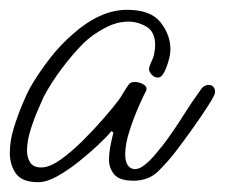

<svg xmlns="http://www.w3.org/2000/svg" viewBox="-22 -367 458 391"><path d="M56 4Q23 4 10.5 -13.5Q-2 -31 -2 -56Q-2 -80 6 -106Q14 -132 23.5 -154.5Q33 -177 39 -188Q57 -219 79.5 -248Q102 -277 128 -299Q154 -322 181.5 -334.5Q209 -347 237 -347Q285 -347 305 -321.5Q325 -296 325 -267Q325 -257 322 -246Q318 -231 312.5 -220Q307 -209 299 -209Q292 -209 286 -216Q280 -223 282 -230Q284 -237 287.5 -244Q291 -251 292 -258Q293 -263 293.5 -267Q294 -271 294 -275Q294 -302 276.5 -312.5Q259 -323 239 -323Q216 -323 191.5 -310Q167 -297 149 -280Q127 -258 105 -229Q83 -200 67 -170Q65 -165 56.5 -146Q48 -127 40.5 -103.5Q33 -80 33 -60Q33 -46 39.5 -36Q46 -26 62 -26Q79 -26 101.5 -42Q124 -58 147.5 -81.5Q171 -105 190 -127Q209 -149 218 -161Q224 -169 229.5 -178.5Q235 -188 241 -196Q244 -200 253 -200Q261 -200 269.5 -195.5Q278 -191 276 -183Q272 -176 261.5 -152.5Q251 -129 242 -101.5Q233 -74 233 -53Q233 -27 249 -23Q260 -21 272.5 -31Q285 -41 295.5 -54Q306 -67 311 -73Q332 -101 350.5 -130.5Q369 -160 388 -186Q394 -194 402 -194Q416 -194 416 -179Q416 -174 403 -153.5Q390 -133 371.5 -107Q353 -81 337 -60Q321 -39 301 -19Q281 1 250 1Q221 1 210.5 -12Q200 -25 200 -41Q200 -55 203 -70.5Q206 -86 209 -97L205 -100Q196 -89 178 -72Q160 -55 138 -37.5Q116 -20 94.5 -8Q73 4 56 4Z"/></svg>

Font: Ms Madi
Style: Regular
Weight: 400
Designer: Robert E. Leuschke
Foundry: Robert E. Leuschke
Version: Version 1.010; ttfautohint (v1.8.3)